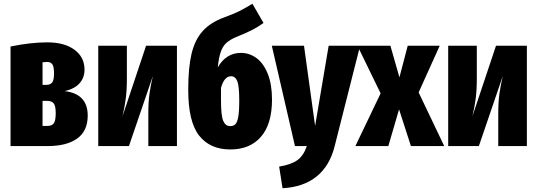

<svg xmlns="http://www.w3.org/2000/svg" viewBox="-20 -776 2855 1020"><path d="M446 -162Q446 -80 390 -40Q334 0 233 0H36V-529Q144 -551 231 -551Q323 -551 376 -511.5Q429 -472 429 -406Q429 -363 402.5 -333.5Q376 -304 324 -292Q446 -277 446 -162ZM206 -445V-325H226Q246 -325 256.5 -337Q267 -349 267 -385Q267 -422 258 -434.5Q249 -447 229 -447Q224 -447 206 -445ZM276 -175Q276 -213 265.5 -226.5Q255 -240 231 -240H206V-107H232Q255 -107 265.5 -120.5Q276 -134 276 -175Z M920 0H768V-174Q768 -233 774 -277Q780 -321 792 -372L665 0H502V-533H654V-356Q654 -297 648 -251.5Q642 -206 631 -159L756 -533H920Z M1425 -247Q1425 -117 1366.5 -49.5Q1308 18 1204 18Q1096 18 1038 -55.5Q980 -129 980 -299Q980 -416 997.5 -490Q1015 -564 1056.5 -610.5Q1098 -657 1172 -684Q1223 -703 1250.5 -716.5Q1278 -730 1321 -756L1380 -654Q1348 -631 1316 -615Q1284 -599 1234 -579Q1201 -565 1182 -547.5Q1163 -530 1152.5 -499.5Q1142 -469 1137 -418Q1181 -495 1260 -495Q1305 -495 1342.5 -467.5Q1380 -440 1402.5 -384Q1425 -328 1425 -247ZM1251 -242Q1251 -319 1240.5 -345Q1230 -371 1208 -371Q1171 -371 1154 -309V-242Q1154 -161 1166 -133.5Q1178 -106 1203 -106Q1220 -106 1230 -115.5Q1240 -125 1245.5 -154Q1251 -183 1251 -242Z M1758 0Q1732 105 1662 161.5Q1592 218 1481 224L1463 109Q1526 99 1559.5 75Q1593 51 1610 0H1547L1424 -533H1595L1654 -107L1726 -533H1893Z M2340 0H2163L2100 -195L2043 0H1868L2002 -280L1879 -533H2054L2102 -365L2146 -533H2316L2204 -285Z M2779 0H2627V-174Q2627 -233 2633 -277Q2639 -321 2651 -372L2524 0H2361V-533H2513V-356Q2513 -297 2507 -251.5Q2501 -206 2490 -159L2615 -533H2779Z"/></svg>

Font: Fira Sans Compressed ExtraBold
Style: Regular
Weight: 800
Width: 1
Designer: bBox Type GmbH & Carrois Corporate GbR & Edenspiekermann AG
Foundry: bBox Type GmbH & Carrois Corporate GbR & Edenspiekermann AG
Version: Version 4.301